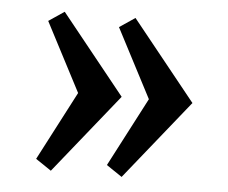

<svg xmlns="http://www.w3.org/2000/svg" viewBox="-40 -516 626 527"><g transform="rotate(5 273.5 -252.0)"><path d="M75 -62 174 -252 75 -442 118 -471 294 -252 118 -33ZM270 -62 369 -252 270 -442 313 -471 489 -252 313 -33Z"/></g></svg>

Font: Andada Pro ExtraBold
Style: Regular
Weight: 800
Designer: Carolina Giovagnoli
Foundry: Huerta Tipografica
Version: Version 3.005; ttfautohint (v1.8.4)